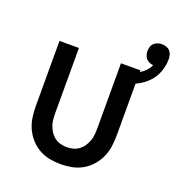

<svg xmlns="http://www.w3.org/2000/svg" viewBox="-126 -785 837 901"><g transform="rotate(20 292.0 -334.0)"><path d="M275 12Q247 12 219 6.5Q191 1 166.5 -13Q142 -27 123 -48.5Q104 -70 92.5 -95.5Q81 -121 77 -149Q73 -177 73 -205V-530H170V-205Q170 -189 171.5 -173Q173 -157 178.5 -142Q184 -127 193 -113.5Q202 -100 215 -90.5Q228 -81 243.5 -77Q259 -73 275 -73Q291 -73 306.5 -77Q322 -81 335 -90.5Q348 -100 357 -113.5Q366 -127 371.5 -142Q377 -157 378.5 -173Q380 -189 380 -205V-530H477V-205Q477 -177 473 -149Q469 -121 457.5 -95.5Q446 -70 427 -48.5Q408 -27 383.5 -13Q359 1 331 6.5Q303 12 275 12ZM429 -445 413 -496Q430 -500 446.5 -506.5Q463 -513 478 -522Q493 -531 505.5 -544Q518 -557 525 -573Q515 -574 505.5 -578Q496 -582 489.5 -589.5Q483 -597 480 -607Q477 -617 477 -627Q477 -637 480 -647.5Q483 -658 491 -665.5Q499 -673 509.5 -676.5Q520 -680 530 -680Q541 -680 552 -676.5Q563 -673 570.5 -665Q578 -657 581 -646Q584 -635 584 -624Q584 -592 572.5 -561Q561 -530 539 -507Q517 -484 488 -469Q459 -454 429 -445Z"/></g></svg>

Font: Lode Dark Term
Style: Bold
Weight: 700
Monospace: yes
Designer: Belleve Invis
Foundry: Belleve Invis
Version: Version 29.2.0